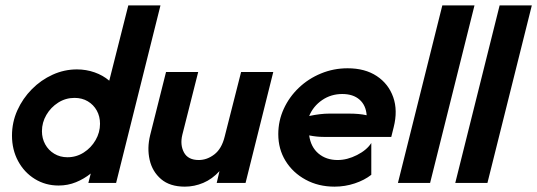

<svg xmlns="http://www.w3.org/2000/svg" viewBox="-20 -687 2017 721"><path d="M200 9.7Q150.7 9.7 110.8 -14.9Q70.8 -39.6 47.9 -82.3Q25 -125 25 -177.8Q25 -227.8 45.1 -272.6Q65.3 -317.4 99.7 -352.1Q134 -386.8 177.8 -406.6Q221.5 -426.4 268.8 -426.4Q303.5 -426.4 335.1 -415.3Q366.7 -404.2 390.3 -384L461.8 -666.7H582.6L416 0H311.8L320.8 -35.4Q295.8 -15.3 265.3 -2.8Q234.7 9.7 200 9.7ZM233.3 -96.5Q266.7 -96.5 294.4 -114.2Q322.2 -131.9 338.9 -160.8Q355.6 -189.6 355.6 -222.2Q355.6 -250 343.4 -271.9Q331.2 -293.8 309.7 -306.6Q288.2 -319.4 259.7 -319.4Q226.4 -319.4 198.6 -301.7Q170.8 -284 154.2 -255.6Q137.5 -227.1 137.5 -194.4Q137.5 -167.4 149.7 -145.1Q161.8 -122.9 183.7 -109.7Q205.6 -96.5 233.3 -96.5Z M674.3 13.9Q618.1 13.9 585.1 -14.2Q552.1 -42.4 542 -86.5Q531.9 -130.6 543.8 -179.2L603.5 -416.7H724.3L664.6 -180.6Q655.6 -143.1 670.8 -114.6Q686.1 -86.1 726.4 -86.1Q757.6 -86.1 785.1 -107.3Q812.5 -128.5 823.6 -173.6L885.4 -416.7H1006.2L902.1 0H793.8L804.2 -44.4Q777.1 -14.6 743.4 -0.3Q709.7 13.9 674.3 13.9Z M1236.1 13.9Q1175.7 13.9 1127.8 -12.2Q1079.9 -38.2 1052.4 -82.6Q1025 -127.1 1025 -183.3Q1025 -233.3 1045.5 -278.1Q1066 -322.9 1102.1 -357.3Q1138.2 -391.7 1185.4 -411.1Q1232.6 -430.6 1285.4 -430.6Q1350.7 -430.6 1394.8 -401.4Q1438.9 -372.2 1456.6 -322.2Q1474.3 -272.2 1458.3 -209L1449.3 -172.9H1195.1Q1181.9 -172.9 1168.8 -174.3Q1155.6 -175.7 1141 -178.5Q1147.2 -134.7 1176 -110.4Q1204.9 -86.1 1247.9 -86.1Q1284 -86.1 1320.8 -104.9Q1357.6 -123.6 1374.3 -150V-30.6Q1348.6 -10.4 1312.2 1.7Q1275.7 13.9 1236.1 13.9ZM1141 -251.4Q1183.3 -260.4 1216.7 -260.4H1290.3Q1309 -260.4 1325.3 -259Q1341.7 -257.6 1356.9 -254.2Q1354.2 -291.7 1330.2 -312.8Q1306.2 -334 1265.3 -334Q1222.9 -334 1189.6 -311.1Q1156.2 -288.2 1141 -251.4Z M1474.3 0 1641 -666.7H1761.8L1595.1 0Z M1689.6 0 1856.2 -666.7H1977.1L1810.4 0Z"/></svg>

Font: Afacad
Style: Italic
Weight: 400
Italic angle: -14°
Designer: Kristian Moeller
Foundry: Dicotype
Version: Version 1.000